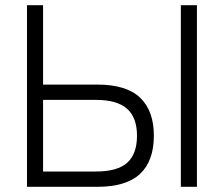

<svg xmlns="http://www.w3.org/2000/svg" viewBox="-20 -720 863 740"><path d="M84 0V-700H146V-394H355Q467 -394 520 -343.5Q573 -293 573 -197Q573 -100 520 -50Q467 0 355 0ZM146 -59H350Q433 -59 470.5 -93Q508 -127 508 -197Q508 -267 469.5 -301Q431 -335 350 -335H146ZM677 0V-700H739V0Z"/></svg>

Font: Zen Kaku Gothic New
Style: Regular
Weight: 400
Designer: Yoshimichi Ohira
Foundry: Positype
Version: Version 1.001